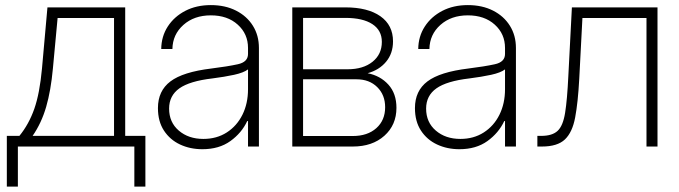

<svg xmlns="http://www.w3.org/2000/svg" viewBox="-20 -564 2615 739"><path d="M6.3 154.3V-41H54.7Q91.3 -85.9 112.1 -145.3Q132.8 -204.6 141.6 -300.3L162.6 -535.6H461.9V-41H539.6V154.3H497.1V0H48.8V154.3ZM105.5 -41H418.9V-494.6H201.7L183.6 -300.3Q175.8 -215.3 157.7 -152.8Q139.6 -90.3 105.5 -41Z M758.8 10.3Q711.9 10.3 673.1 -7.8Q634.3 -25.9 611.1 -61.3Q587.9 -96.7 587.9 -147.9Q587.9 -214.4 636 -250.7Q684.1 -287.1 793.5 -300.3Q856 -308.1 895.3 -316.7Q934.6 -325.2 934.6 -356.4V-379.4Q934.6 -433.6 895 -469.2Q855.5 -504.9 791.5 -504.9Q727.1 -504.9 685.8 -468Q644.5 -431.2 643.6 -375.5H600.6Q601.1 -423.8 625.7 -461.9Q650.4 -500 693.1 -522.2Q735.8 -544.4 791.5 -544.4Q846.7 -544.4 888.4 -523.2Q930.2 -502 953.4 -464.8Q976.6 -427.7 976.6 -379.4V0H934.6V-98.1H931.6Q910.2 -52.2 866.7 -21Q823.2 10.3 758.8 10.3ZM762.7 -29.3Q814 -29.3 852.8 -54.2Q891.6 -79.1 913.1 -122.3Q934.6 -165.5 934.6 -220.7V-296.9Q918 -284.2 881.1 -276.1Q844.2 -268.1 797.9 -262.2Q710 -252 670.4 -223.9Q630.9 -195.8 630.9 -146Q630.9 -93.3 668.2 -61.3Q705.6 -29.3 762.7 -29.3Z M1105 0V-535.6H1309.6Q1395.5 -535.6 1444.1 -501.5Q1492.7 -467.3 1492.7 -404.8Q1492.7 -358.4 1466.1 -326.4Q1439.5 -294.4 1395 -282.2Q1443.8 -272.5 1474.9 -238.3Q1505.9 -204.1 1505.9 -148.9Q1505.9 -83 1459.5 -41.5Q1413.1 0 1337.9 0ZM1146.5 -40.5H1337.9Q1394.5 -40.5 1428.5 -70.8Q1462.4 -101.1 1462.4 -151.4Q1462.4 -198.7 1431.9 -228.8Q1401.4 -258.8 1352.1 -258.8H1146.5ZM1146.5 -297.4H1317.9Q1377.9 -297.4 1413.8 -326.2Q1449.7 -355 1449.7 -402.8Q1449.7 -447.3 1413.1 -471.2Q1376.5 -495.1 1309.6 -495.1H1146.5Z M1748 10.3Q1701.2 10.3 1662.4 -7.8Q1623.5 -25.9 1600.3 -61.3Q1577.1 -96.7 1577.1 -147.9Q1577.1 -214.4 1625.2 -250.7Q1673.3 -287.1 1782.7 -300.3Q1845.2 -308.1 1884.5 -316.7Q1923.8 -325.2 1923.8 -356.4V-379.4Q1923.8 -433.6 1884.3 -469.2Q1844.7 -504.9 1780.8 -504.9Q1716.3 -504.9 1675 -468Q1633.8 -431.2 1632.8 -375.5H1589.8Q1590.3 -423.8 1615 -461.9Q1639.6 -500 1682.4 -522.2Q1725.1 -544.4 1780.8 -544.4Q1835.9 -544.4 1877.7 -523.2Q1919.4 -502 1942.6 -464.8Q1965.8 -427.7 1965.8 -379.4V0H1923.8V-98.1H1920.9Q1899.4 -52.2 1856 -21Q1812.5 10.3 1748 10.3ZM1752 -29.3Q1803.2 -29.3 1842 -54.2Q1880.9 -79.1 1902.3 -122.3Q1923.8 -165.5 1923.8 -220.7V-296.9Q1907.2 -284.2 1870.4 -276.1Q1833.5 -268.1 1787.1 -262.2Q1699.2 -252 1659.7 -223.9Q1620.1 -195.8 1620.1 -146Q1620.1 -93.3 1657.5 -61.3Q1694.8 -29.3 1752 -29.3Z M2048.3 0V-41H2063Q2105.5 -41 2126.2 -60.3Q2147 -79.6 2155 -129.4Q2163.1 -179.2 2167.5 -271.5L2181.2 -535.6H2510.7V0H2468.3V-494.6H2221.7L2209.5 -260.3Q2204.6 -169.4 2193.8 -112.1Q2183.1 -54.7 2154.3 -27.3Q2125.5 0 2065.9 0Z"/></svg>

Font: Inter Display Extra Light
Style: Regular
Weight: 200
Designer: Rasmus Andersson
Foundry: rsms
Version: Version 4.000;git-4fc901f